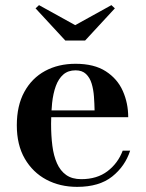

<svg xmlns="http://www.w3.org/2000/svg" viewBox="-20 -718 569 748"><path d="M280.5 10Q213.5 10 160.5 -18.2Q107.5 -46.5 76.5 -100Q45.5 -153.5 45.5 -230Q45.5 -306.5 74.8 -360Q104 -413.5 155.5 -441.5Q207 -469.5 274.5 -469.5Q347 -469.5 392.2 -440.2Q437.5 -411 458.5 -363.5Q479.5 -316 479.5 -261.5H113V-288H348.5Q348 -314.5 346 -342Q344 -369.5 337 -392.5Q330 -415.5 315 -429.8Q300 -444 274.5 -444Q245.5 -444 226.8 -427.8Q208 -411.5 197.5 -382.8Q187 -354 183 -316.5Q179 -279 179 -236Q179 -189.5 184 -150.2Q189 -111 202 -81.8Q215 -52.5 238 -36.2Q261 -20 296.5 -20Q358 -20 398.8 -51Q439.5 -82 458 -131H487Q467.5 -70.5 417 -30.2Q366.5 10 280.5 10ZM234.5 -560 118.5 -685.5 132 -698 273 -620 414 -698 427.5 -685.5 311.5 -560Z"/></svg>

Font: Bodoni Moda SC 9pt SemiBold
Style: Regular
Weight: 600
Designer: Owen Earl
Foundry: indestructible type
Version: Version 2.005